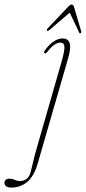

<svg xmlns="http://www.w3.org/2000/svg" viewBox="-164 -607 389 872"><path d="M147 -348 7 136.5Q-9.5 193 -40.2 219Q-71 245 -114 245Q-129 245 -136.5 238.5Q-144 232 -144 223.5Q-144 216.5 -138.8 210.5Q-133.5 204.5 -121.5 204.5Q-108 204.5 -97.2 209.8Q-86.5 215 -72 215Q-55.5 215 -42.5 204.8Q-29.5 194.5 -24 171.5Q-19.5 155 -13 126.2Q-6.5 97.5 3.5 63.5L117 -331.5Q130 -377.5 128.5 -395.5Q127 -413.5 110 -413.5Q98 -413.5 83.5 -404.2Q69 -395 50.5 -371Q44 -362 38 -365.5Q33.5 -369 39.5 -377.5Q57 -402.5 78.2 -417.5Q99.5 -432.5 120.5 -432.5Q144 -432.5 151.8 -412.8Q159.5 -393 147 -348ZM60.7 -470.9Q51.9 -463.6 49.5 -468.3Q47.2 -472.5 52.3 -478.1L146 -576.8Q155.6 -587 161.8 -586.5Q169.2 -585.9 172.5 -574.6L204.5 -465.6Q206.7 -458.9 201.7 -455.8Q198.3 -453.1 195.4 -459.9L152.7 -549.6Z"/></svg>

Font: Fraunces 144pt Soft Thin
Style: Italic
Weight: 100
Italic angle: -16°
Version: Version 1.000;[0bf87f6ff]